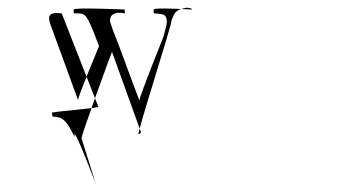

<svg xmlns="http://www.w3.org/2000/svg" viewBox="-20 -622 945 504"><path d="M116 -326 118 -316C144 -315 154 -308 176 -262C167 -312 246 -100 230 -144L194 -259C192 -263 272 -483 274 -486L350 -275C348 -272 348 -270 344 -270C338 -270 434 -565 430 -568C440 -594 444 -597 472 -602C475 -599 482 -603 484 -597C484 -597 382 -603 384 -597C384 -597 382 -593 384 -587C410 -585 417 -585 418 -565C418 -555 414 -548 410 -528C410 -528 344 -364 346 -358C322 -420 298 -489 276 -544C272 -555 267 -570 269 -569C269 -581 278 -593 308 -587C308 -587 306 -603 308 -597C308 -597 172 -603 174 -597C174 -597 172 -593 174 -587C202 -587 205 -588 224 -542C224 -542 238 -507 240 -501C240 -501 183 -365 185 -359L116 -548C104 -579 104 -591 142 -587L238 -342C240 -338 118 -329 116 -326Z"/></svg>

Font: Zinc
Style: Regular
Weight: 400
Version: Version 1